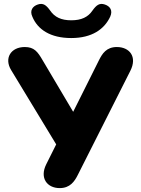

<svg xmlns="http://www.w3.org/2000/svg" viewBox="-20 -955 721 984"><path d="M345 -760C451 -760 515 -805 545 -870C559 -902 544 -923 517 -932C490 -941 474 -929 454 -901C431 -867 397 -851 345 -851C294 -851 260 -867 237 -901C217 -929 201 -941 174 -932C147 -923 131 -901 146 -869C173 -804 238 -760 345 -760ZM286 9C339 9 362 -25 379 -59L648 -592C685 -665 643 -714 579 -714C525 -714 504 -680 487 -646L355 -382L198 -647C173 -690 155 -714 107 -714C36 -714 0 -657 37 -596L268 -215L217 -113C182 -43 221 9 286 9Z"/></svg>

Font: Nunito Black
Style: Regular
Weight: 900
Designer: Vernon Adams
Foundry: Vernon Adams
Version: Version 3.602